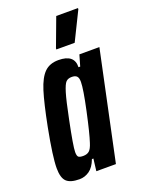

<svg xmlns="http://www.w3.org/2000/svg" viewBox="-136 -771 642 847"><g transform="rotate(-20 184.5 -348.0)"><path d="M9 -72Q9 -125 34 -255Q55 -362 72 -416Q89 -470 113.5 -494Q138 -518 179 -518Q254 -518 252 -458H260L275 -510H369L261 0H169L176 -57H169Q156 -22 134.5 -7Q113 8 88 8Q45 8 27 -9.5Q9 -27 9 -72ZM185 -127Q198 -166 219 -263.5Q240 -361 240 -394Q240 -413 232.5 -420.5Q225 -428 209 -428Q191 -428 181.5 -418Q172 -408 161.5 -373.5Q151 -339 134 -255Q110 -138 110 -111Q110 -93 116 -88Q122 -83 138 -83Q156 -83 166.5 -92Q177 -101 185 -127ZM187 -565V-570L237 -704H339V-699L273 -565Z"/></g></svg>

Font: Saira Ultra Condensed
Style: Bold Italic
Weight: 700
Width: 1
Italic angle: -12°
Designer: Hector Gatti with collaboration of the Omnibus-Type team
Foundry: Omnibus-Type
Version: Version 1.001; ttfautohint (v1.8)